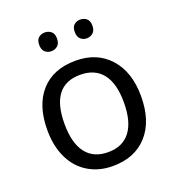

<svg xmlns="http://www.w3.org/2000/svg" viewBox="-134 -837 873 954"><g transform="rotate(-20 302.5 -360.0)"><path d="M550.8 -269Q550.8 -137.7 484.4 -64Q418 9.8 300.8 9.8Q228 9.8 171.9 -24.2Q115.7 -58.1 85.4 -121.6Q55.2 -185.1 55.2 -269Q55.2 -399.9 120.6 -472.9Q186 -545.9 304.2 -545.9Q417.5 -545.9 484.1 -471.4Q550.8 -397 550.8 -269ZM146 -269Q146 -168 185.8 -115.5Q225.6 -63 303.2 -63Q379.9 -63 419.9 -115.5Q460 -168 460 -269Q460 -370.1 419.7 -421.1Q379.4 -472.2 301.8 -472.2Q146 -472.2 146 -269ZM162.1 -681.2Q162.1 -707 175.8 -718.5Q189.5 -730 209 -730Q228 -730 242.2 -718.5Q256.3 -707 256.3 -681.2Q256.3 -655.3 242.2 -643.1Q228 -630.9 209 -630.9Q189.5 -630.9 175.8 -643.1Q162.1 -655.3 162.1 -681.2ZM350.1 -681.2Q350.1 -707 363.8 -718.5Q377.4 -730 396 -730Q415 -730 429.2 -718.5Q443.4 -707 443.4 -681.2Q443.4 -655.3 429.2 -643.1Q415 -630.9 396 -630.9Q377.4 -630.9 363.8 -643.1Q350.1 -655.3 350.1 -681.2Z"/></g></svg>

Font: Noto Sans Southeast Asian
Style: Regular
Weight: 400
Designer: Monotype Design Team
Foundry: Monotype Imaging Inc.
Version: Version 1.06 uh; ttfautohint (v1.4.1)